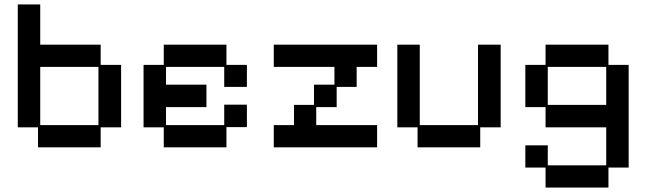

<svg xmlns="http://www.w3.org/2000/svg" viewBox="-20 -651 2910 864"><path d="M151 12V-78H60V-631H161V-450H433V-359H525V-78H433V12ZM161 -88H423V-350H161Z M717 12V-78H626V-359H717V-450H999V-359H1091V-260H989V-350H727V-270H909V-169H727V-88H989V-180H1091V-79H999V12Z M1212 12V-88H1303V-179H1393V-270H1485V-350H1212V-450H1677V-350H1585V-260H1495V-169H1403V-88H1677V12Z M1859 12V-78H1768V-450H1869V-88H2131V-450H2233V-78H2141V12Z M2435 193V103H2344V3H2445V93H2708V-78H2435V-169H2344V-359H2435V-450H2718V-359H2809V103H2718V193ZM2445 -179H2708V-350H2445Z"/></svg>

Font: Pixelify Sans
Style: Regular
Weight: 400
Designer: Stefie Justprince
Foundry: Typecalism Foundryline
Version: Version 1.000;February 13, 2025;FontCreator 15.0.0.3015 64-b